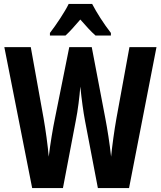

<svg xmlns="http://www.w3.org/2000/svg" viewBox="-20 -953 815 973"><path d="M447 -933H328C310 -895 264 -826 233 -786V-773H312C332 -791 358 -820 387 -854C416 -821 441 -793 464 -773H542V-786C504 -835 470 -889 447 -933ZM773 -714H636L570 -353C559 -291 549 -218 543 -159C536 -225 524 -300 514 -352L445 -714H331L258 -351C248 -303 235 -226 227 -159C222 -217 211 -296 201 -353L136 -714H2L143 0H299L364 -341C375 -395 383 -464 387 -514C394 -447 402 -387 411 -340L476 0H634Z"/></svg>

Font: Noto Sans Hebrew ExtraCondensed
Style: Bold
Weight: 700
Width: 2
Designer: Monotype Design Team
Foundry: Monotype Imaging Inc.
Version: Version 2.004